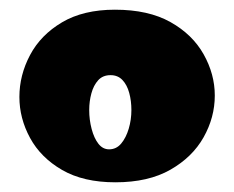

<svg xmlns="http://www.w3.org/2000/svg" viewBox="-20 -782 483 396"><path d="M218 -406Q152 -406 108 -431.5Q64 -457 42 -497.5Q20 -538 20 -582Q20 -627 42 -668.5Q64 -710 108 -736Q152 -762 217 -762Q286 -762 331.5 -736.5Q377 -711 400 -670Q423 -629 423 -585Q423 -540 400 -499Q377 -458 331.5 -432Q286 -406 218 -406ZM205 -474Q220 -474 230 -486Q240 -498 245.5 -516.5Q251 -535 251 -555Q251 -574 246.5 -590.5Q242 -607 232.5 -617Q223 -627 208 -627Q192 -627 182.5 -616.5Q173 -606 168.5 -589.5Q164 -573 164 -555Q164 -535 169 -516Q174 -497 183 -485.5Q192 -474 205 -474Z"/></svg>

Font: Marhey
Style: Bold
Weight: 700
Designer: Nur Syamsi & Bustanul Arifin
Foundry: Namelatype
Version: Version 1.000